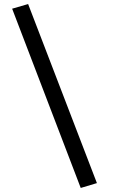

<svg xmlns="http://www.w3.org/2000/svg" viewBox="-20 -830 560 949"><path d="M40 -787 119 -810 459 75 379 99Z"/></svg>

Font: Yekcdsyqcyvpieeyorgstswgcgt
Style: Regular
Weight: 400
Italic angle: -8°
Designer: Carrois Corporate & Edenspiekermann
Foundry: Carrois Corporate GbR & Edenspiekermann AG
Version: Version 2.001